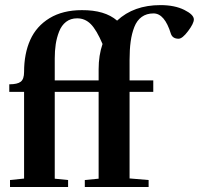

<svg xmlns="http://www.w3.org/2000/svg" viewBox="-20 -747 794 767"><path d="M20 0V-27.8L76.2 -33.7V-379.9H17.1V-410.2Q49.8 -410.2 63 -420.7Q76.2 -431.2 76.2 -459.5Q76.2 -532.7 100.8 -587.6Q125.5 -642.6 178.2 -674.6Q231 -706.5 307.1 -706.5Q398.9 -707 447.8 -664.6Q514.2 -726.6 621.1 -726.6Q677.7 -726.6 716.1 -707.5Q754.4 -688.5 754.4 -669.4Q754.4 -653.3 731.4 -622.8Q708.5 -592.3 693.4 -592.3Q669.4 -592.3 662.6 -612.3Q637.7 -693.4 593.3 -693.4Q565.4 -693.4 546.1 -679.4Q526.9 -665.5 516.6 -639.2Q506.3 -612.8 502 -581.1Q497.6 -549.3 497.6 -507.3V-425.8H592.3V-379.9H497.6V-34.2L573.7 -27.8V0H318.8V-27.8L374 -33.2V-379.9H198.7V-33.2L252 -27.8V0ZM198.7 -513.7V-425.8H374V-470.2Q374 -525.9 389.6 -571.3Q365.7 -627.4 342.8 -650.6Q319.8 -673.8 288.1 -673.8Q262.2 -673.8 243.9 -659.7Q225.6 -645.5 216.1 -620.8Q206.5 -596.2 202.6 -570.1Q198.7 -543.9 198.7 -513.7Z"/></svg>

Font: Elstob 14pt
Style: Bold
Weight: 700
Designer: Peter S. Baker
Version: Version 1.015